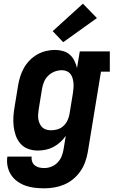

<svg xmlns="http://www.w3.org/2000/svg" viewBox="-20 -809 640 1042"><path d="M220 213Q194 213 168 210Q142 207 118 198.5Q94 190 73.5 175Q53 160 39.5 139Q26 118 21 92.5Q16 67 20 41H152Q150 55 154.5 68Q159 81 169.5 89Q180 97 193 100Q206 103 220 103Q240 103 259 95.5Q278 88 292.5 73Q307 58 314.5 39Q322 20 325 1L337 -72Q325 -54 307.5 -38Q290 -22 270 -11.5Q250 -1 228.5 3.5Q207 8 185 8Q158 8 133 -1Q108 -10 91 -29.5Q74 -49 65.5 -73.5Q57 -98 54 -124.5Q51 -151 53 -179Q55 -207 60 -234L78 -344Q82 -369 89.5 -393Q97 -417 109.5 -439.5Q122 -462 140.5 -481Q159 -500 181.5 -513Q204 -526 229 -532Q254 -538 278 -538Q301 -538 322 -532Q343 -526 358.5 -512.5Q374 -499 383.5 -480Q393 -461 398 -440L413 -530H576V-420H528L456 19Q451 46 441.5 72Q432 98 415.5 121.5Q399 145 376.5 163.5Q354 182 327.5 193Q301 204 274 208.5Q247 213 220 213ZM258 -102Q276 -102 293.5 -107.5Q311 -113 324.5 -125.5Q338 -138 346 -155Q354 -172 357 -189L375 -299Q377 -313 378.5 -327.5Q380 -342 379 -355.5Q378 -369 374.5 -382.5Q371 -396 363 -406.5Q355 -417 342.5 -422.5Q330 -428 316 -428Q296 -428 276.5 -420.5Q257 -413 242 -398.5Q227 -384 219 -365Q211 -346 208 -326L190 -216Q188 -203 187 -189Q186 -175 188 -162.5Q190 -150 195.5 -138Q201 -126 210 -117.5Q219 -109 231.5 -105.5Q244 -102 258 -102ZM323 -580 266 -640 430 -789 506 -711Z"/></svg>

Font: Iosevka Slab XBdEx
Style: Italic
Weight: 800
Width: 7
Italic angle: -9°
Monospace: yes
Designer: Belleve Invis
Foundry: Belleve Invis
Version: Version 11.1.1; ttfautohint (v1.8.3)